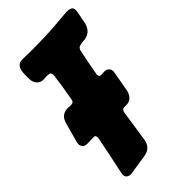

<svg xmlns="http://www.w3.org/2000/svg" viewBox="-228 -794 860 860"><g transform="rotate(-45 201.5 -364.5)"><path d="M65 -5Q53 -5 45 -11Q37 -17 37 -30L38 -40Q58 -132 76 -224Q76 -232 74 -236.5Q72 -241 62 -241L23 -240Q7 -240 0 -248.5Q-7 -257 -7 -267Q-7 -272 -6 -276Q-5 -280 21 -375Q34 -415 73 -415L93 -414Q111 -414 113 -430Q119 -464 124.5 -497.5Q130 -531 134 -563Q134 -582 119 -582L117 -583Q95 -583 90 -582H85Q67 -582 55.5 -596Q44 -610 44 -630V-657Q44 -713 83 -713L151 -712Q226 -712 293 -717L375 -724Q389 -724 399.5 -719.5Q410 -715 410 -698Q410 -693 397 -628Q386 -586 347 -579Q337 -579 316 -575Q300 -573 296 -555Q283 -493 272 -430Q272 -422 274.5 -418Q277 -414 288 -414Q292 -415 306 -415Q320 -415 327.5 -406.5Q335 -398 335 -387Q335 -381 316 -279Q304 -239 269 -239H255Q243 -239 239 -223L216 -69Q208 -29 168 -21Z"/></g></svg>

Font: Bangerz
Style: Bold
Weight: 700
Designer: vernon adams
Foundry: Vernon Adams
Version: Version 2.10;February 7, 2025;FontCreator 13.0.0.2683 64-bit